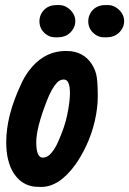

<svg xmlns="http://www.w3.org/2000/svg" viewBox="-20 -740 517 768"><path d="M137.7 -655.3Q137.7 -674.8 148.9 -691.4Q168.5 -719.7 206.1 -719.7H218.8Q237.8 -719.7 255.9 -705.1Q281.2 -684.1 281.2 -655.3Q281.2 -635.3 269 -618.7Q248.5 -590.8 210.9 -590.8H199.2Q179.7 -590.8 162.6 -604Q137.7 -624 137.7 -655.3ZM333 -655.3Q333 -674.8 344.2 -691.4Q363.8 -719.7 401.4 -719.7H414.1Q433.1 -719.7 451.2 -705.1Q476.6 -684.1 476.6 -655.3Q476.6 -635.3 464.4 -618.7Q443.8 -590.8 406.2 -590.8H394.5Q375 -590.8 357.9 -604Q333 -624 333 -655.3ZM248 -276.4Q259.8 -332.5 259.8 -367.2Q259.8 -421.9 235.4 -421.9Q220.7 -421.9 209.5 -411.1Q187 -387.7 168 -338.4Q125 -229 125 -170.9Q125 -109.4 151.4 -109.4Q166.5 -109.9 178.7 -121.1Q197.8 -139.2 212.9 -173.8Q238.8 -232.4 248 -276.4ZM63.5 -401.4Q76.2 -430.7 94.2 -455.1Q121.1 -491.7 154.3 -511.7Q194.3 -536.1 244.1 -536.1Q254.4 -536.1 263.7 -535.2Q325.7 -527.3 354.5 -470.7Q360.8 -459 364.7 -443.4Q371.1 -418.5 371.1 -354.5Q371.1 -332 368.2 -307.6Q355.5 -203.1 300.8 -111.3Q291.5 -95.7 281.2 -81.1Q216.8 7.8 144.5 7.8Q129.9 7.8 119.6 6.8Q67.4 1.5 35.6 -45.9Q4.9 -93.3 4.9 -170.9Q4.9 -277.3 63.5 -401.4Z"/></svg>

Font: Allan
Style: Bold
Weight: 700
Version: Version 1.005